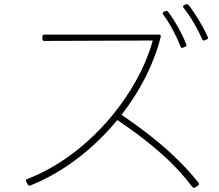

<svg xmlns="http://www.w3.org/2000/svg" viewBox="-20 -880 1040 910"><path d="M864 -860 853 -856C847 -853 846 -848 850 -843C886 -799 919 -738 939 -693C941 -688 945 -687 950 -689L960 -693C965 -695 967 -699 965 -704C944 -752 907 -814 874 -856C871 -860 868 -861 864 -860ZM767 -828 756 -824C750 -821 749 -817 753 -812C787 -766 819 -703 836 -659C838 -653 842 -652 847 -654L857 -658C863 -660 865 -664 863 -669C846 -715 810 -780 777 -824C774 -828 771 -829 767 -828ZM190 -686 704 -688C635 -436 401 -143 108 -31C102 -29 101 -25 104 -19L112 -5C115 0 119 1 124 -1C278 -62 423 -174 536 -311C708 -196 818 -93 889 3C894 10 900 12 906 8L919 -1C924 -5 925 -9 921 -14C849 -103 753 -202 556 -336C643 -447 709 -575 742 -706C743 -712 740 -716 734 -716H190C184 -716 181 -713 181 -707V-695C181 -689 184 -686 190 -686Z"/></svg>

Font: LINE Seed JP_OTF Thin
Style: Regular
Weight: 250
Designer: LY Corporation & Fontrix & Fontworks
Version: Version 1.007